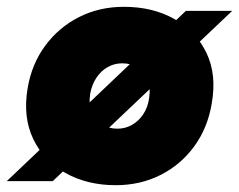

<svg xmlns="http://www.w3.org/2000/svg" viewBox="-55 -532 702 564"><path d="M-35 0 491 -500H627L100 0ZM285 12Q201 12 137 -24Q73 -60 42.5 -124Q12 -188 26 -272Q38 -344 78 -398Q118 -452 177.5 -482Q237 -512 309 -512Q394 -512 457.5 -476Q521 -440 551.5 -376.5Q582 -313 567 -228Q555 -156 515.5 -102Q476 -48 416.5 -18Q357 12 285 12ZM290 -154Q313 -154 332.5 -165Q352 -176 365.5 -196Q379 -216 383 -243Q388 -275 378.5 -298Q369 -321 349.5 -333.5Q330 -346 304 -346Q281 -346 261.5 -335Q242 -324 228.5 -304Q215 -284 210 -257Q205 -225 214.5 -202Q224 -179 244 -166.5Q264 -154 290 -154Z"/></svg>

Font: Figtree Black
Style: Italic
Weight: 900
Italic angle: -9.5°
Foundry: Erik Kennedy
Version: Version 2.001;gftools[0.9.30]